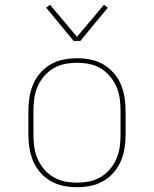

<svg xmlns="http://www.w3.org/2000/svg" viewBox="-20 -770 640 798"><path d="M300 8Q272 8 244 2.5Q216 -3 191.5 -17Q167 -31 148 -52.5Q129 -74 118 -100Q107 -126 102.5 -154Q98 -182 98 -210V-310Q98 -338 102.5 -366Q107 -394 118 -420Q129 -446 148 -467.5Q167 -489 191.5 -503Q216 -517 244 -522.5Q272 -528 300 -528Q328 -528 356 -522.5Q384 -517 408.5 -503Q433 -489 452 -467.5Q471 -446 482 -420Q493 -394 497.5 -366Q502 -338 502 -310V-210Q502 -182 497.5 -154Q493 -126 482 -100Q471 -74 452 -52.5Q433 -31 408.5 -17Q384 -3 356 2.5Q328 8 300 8ZM300 -11Q326 -11 351 -16Q376 -21 398 -34Q420 -47 437 -67Q454 -87 464 -110.5Q474 -134 477.5 -159Q481 -184 481 -210V-310Q481 -336 477.5 -361Q474 -386 464 -409.5Q454 -433 437 -453Q420 -473 398 -486Q376 -499 351 -504Q326 -509 300 -509Q274 -509 249 -504Q224 -499 202 -486Q180 -473 163 -453Q146 -433 136 -409.5Q126 -386 122.5 -361Q119 -336 119 -310V-210Q119 -184 122.5 -159Q126 -134 136 -110.5Q146 -87 163 -67Q180 -47 202 -34Q224 -21 249 -16Q274 -11 300 -11ZM286 -600 172 -738 188 -750 300 -617 412 -750 428 -738 314 -600Z"/></svg>

Font: Iosevka HT Thin Extended
Style: Regular
Weight: 100
Width: 7
Monospace: yes
Designer: Belleve Invis
Foundry: Belleve Invis
Version: Version 32.3.0; ttfautohint (v1.8.4)